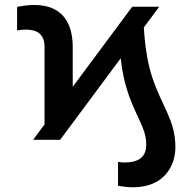

<svg xmlns="http://www.w3.org/2000/svg" viewBox="-20 -573 789 787"><path d="M226.6 0 474.8 -334.2C480.8 -277.7 490.8 -236.5 501.8 -201.7C534.8 -96.6 579.5 -49.7 579.5 18.5C579.5 70 550.1 93 489.3 93C483 93 471.6 92.3 463.8 90.2V188.2C483.7 192.1 507.5 194.6 525.2 194.6C651.3 194.6 698.9 108.7 698.9 29.8C698.9 -80.3 644.5 -134.6 604.4 -255C587.7 -304.7 574.9 -370.4 569.6 -460.6L632.8 -545.5H522L278.1 -217.3V-380.3C278.1 -479.4 235.1 -552.6 120.4 -552.6C98.7 -552.6 67.8 -549 50.1 -544.7V-448.2C61.8 -450.3 74.9 -451.7 85.9 -451.7C129.3 -451.7 162.6 -435.4 162.6 -380.3V-63.2L115.8 0Z"/></svg>

Font: Margiela Sans Semi Bold
Style: Regular
Weight: 600
Designer: Stefan Endress, Andreas Faust
Version: Version 1.100;FEAKit 1.0